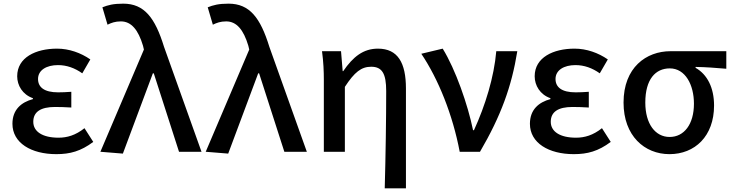

<svg xmlns="http://www.w3.org/2000/svg" viewBox="-20 -830 4006 1050"><path d="M288 13C363 13 422 -3 490 -54L442 -129C393 -90 347 -77 300 -77C213 -77 162 -110 162 -164C162 -218 202 -245 281 -245C309 -245 338 -244 370 -242V-328C343 -326 320 -325 298 -325C222 -325 188 -353 188 -398C188 -447 235 -474 297 -474C345 -474 389 -458 430 -429L474 -505C422 -541 358 -564 292 -564C176 -564 74 -516 74 -413C74 -363 103 -313 160 -293V-288C97 -271 48 -231 48 -153C48 -48 151 13 288 13Z M652 10 816 -429H821L959 0H1082L877 -574C828 -733 769 -810 654 -810C599 -810 570 -802 540 -790L568 -695C589 -705 609 -713 641 -713C698 -713 736 -667 762 -580L767 -559L529 0Z M1228 10 1392 -429H1397L1535 0H1658L1453 -574C1404 -733 1345 -810 1230 -810C1175 -810 1146 -802 1116 -790L1144 -695C1165 -705 1185 -713 1217 -713C1274 -713 1312 -667 1338 -580L1343 -559L1105 0Z M2084 200H2200V-346C2200 -486 2156 -564 2047 -564C1967 -564 1911 -520 1857 -441H1854L1845 -550H1741C1749 -492 1751 -438 1751 -394V0H1866V-355C1919 -436 1956 -465 2010 -465C2070 -465 2092 -427 2092 -332C2092 -183 2089 23 2084 200Z M2494 0H2605C2720 -197 2778 -357 2809 -550H2694C2682 -409 2634 -253 2572 -118H2567C2539 -256 2471 -451 2401 -564L2284 -536C2377 -398 2456 -202 2494 0Z M3118 13C3193 13 3252 -3 3320 -54L3272 -129C3223 -90 3177 -77 3130 -77C3043 -77 2992 -110 2992 -164C2992 -218 3032 -245 3111 -245C3139 -245 3168 -244 3200 -242V-328C3173 -326 3150 -325 3128 -325C3052 -325 3018 -353 3018 -398C3018 -447 3065 -474 3127 -474C3175 -474 3219 -458 3260 -429L3304 -505C3252 -541 3188 -564 3122 -564C3006 -564 2904 -516 2904 -413C2904 -363 2933 -313 2990 -293V-288C2927 -271 2878 -231 2878 -153C2878 -48 2981 13 3118 13Z M3641 13C3780 13 3885 -85 3885 -253C3885 -350 3848 -423 3784 -459V-464C3844 -463 3891 -459 3952 -454V-550H3647C3514 -550 3390 -461 3390 -269C3390 -87 3505 13 3641 13ZM3642 -81C3564 -81 3509 -152 3509 -269C3509 -397 3565 -456 3643 -456C3728 -456 3775 -366 3775 -263C3775 -150 3721 -81 3642 -81Z"/></svg>

Font: DAIFUKU Sans JP Medium
Style: Regular
Weight: 500
Designer: Original font ‘Source Han Sans JP’ : Ryoko NISHIZUKA  (kana, bopomofo & ideographs); Paul D. Hunt (Latin, Greek & Cyrill
Foundry: Daifuku
Version: Version 1.000